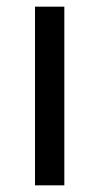

<svg xmlns="http://www.w3.org/2000/svg" viewBox="-20 -556 298 576"><path d="M173 0H85V-536H173Z"/></svg>

Font: Noto Sans Tifinagh Tawellemmet
Style: Regular
Weight: 400
Designer: JamraPatel
Foundry: JamraPatel LLC
Version: Version 2.006; ttfautohint (v1.8.4.7-5d5b)